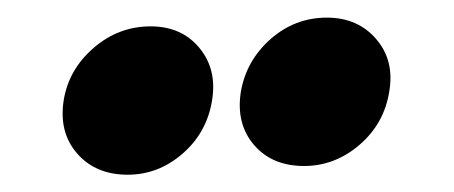

<svg xmlns="http://www.w3.org/2000/svg" viewBox="-20 -773 520 220"><path d="M126.3 -572.8Q89.6 -572.8 68.4 -597.1Q47.2 -621.4 53 -658.2Q58.8 -693.6 87.4 -718.2Q115.9 -742.8 152.6 -742.8Q188 -742.8 208.4 -718.2Q228.8 -693.6 223 -658.2Q217.2 -621.4 189.4 -597.1Q161.5 -572.8 126.3 -572.8ZM328.4 -582.8Q291.6 -582.8 270.9 -607.1Q250.2 -631.4 256 -668Q262.2 -703.6 290 -728.2Q317.8 -752.8 354.6 -752.8Q390 -752.8 411.1 -728.2Q432.2 -703.6 426 -668Q420.2 -631.4 392 -607.1Q363.8 -582.8 328.4 -582.8Z"/></svg>

Font: Winky Sans
Style: Italic
Weight: 400
Italic angle: -8.97852°
Designer: Simon Atzbach
Foundry: typofactur
Version: Version 1.205